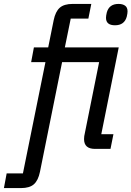

<svg xmlns="http://www.w3.org/2000/svg" viewBox="-90 -760 671 980"><path d="M83 -518H156L184 -657Q193 -701 215 -720.5Q237 -740 281 -740H376L361 -665H271L241 -518H516L427 -75H489L474 0H395Q339 0 339 -50Q339 -58 340 -65Q341 -72 343 -80L416 -443H227L114 117Q105 161 83 180.5Q61 200 17 200H-70L-56 125H27L142 -443H69ZM497 -631Q451 -631 451 -669Q451 -674 452 -681Q453 -688 455 -696Q467 -740 515 -740Q536 -740 548.5 -731Q561 -722 561 -702Q561 -697 560 -690Q559 -683 557 -675Q545 -631 497 -631Z"/></svg>

Font: IBM Plex Sans Cond Text
Style: Italic
Weight: 450
Width: 3
Italic angle: -11°
Designer: Mike Abbink, Paul van der Laan, Pieter van Rosmalen
Foundry: Bold Monday
Version: Version 1.3